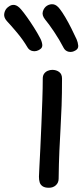

<svg xmlns="http://www.w3.org/2000/svg" viewBox="-98 -872 397 907"><path d="M104 -501Q104 -515 110.5 -524Q117 -533 127.5 -537.5Q138 -542 149 -542Q168 -542 181.5 -532Q195 -522 195 -501Q195 -429 193 -373Q191 -317 188 -266Q185 -215 182.5 -158.5Q180 -102 179 -28Q179 -9 166 3Q153 15 133 15Q114 15 103.5 8Q93 1 89.5 -10.5Q86 -22 86 -37Q86 -46 88 -82Q90 -118 92.5 -170.5Q95 -223 97.5 -283Q100 -343 102 -400Q104 -457 104 -501ZM202 -647Q183 -684 157.5 -722Q132 -760 115 -780Q99 -800 104.5 -818Q110 -836 124 -845Q139 -854 154.5 -851.5Q170 -849 185 -829Q196 -815 210.5 -790.5Q225 -766 239 -738Q253 -710 264 -686Q270 -672 271.5 -657Q273 -642 259 -634Q243 -624 226.5 -627.5Q210 -631 202 -647ZM32 -648Q11 -684 -18.5 -719Q-48 -754 -66 -773Q-82 -791 -77.5 -810.5Q-73 -830 -58 -840Q-44 -851 -29 -848.5Q-14 -846 2 -827Q14 -813 30 -790.5Q46 -768 62.5 -742Q79 -716 91 -693Q99 -679 101.5 -663Q104 -647 91 -639Q75 -628 58 -630.5Q41 -633 32 -648Z"/></svg>

Font: Playpen Sans
Style: Regular
Weight: 400
Designer: Laura Meseguer, Veronika Burian, José Scaglione, Kostas Bartsokas, Vera Evstafieva, Tom Grace, Yorlmar Campos
Foundry: TypeTogether
Version: Version 2.000